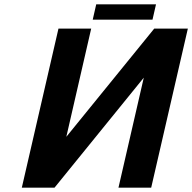

<svg xmlns="http://www.w3.org/2000/svg" viewBox="-20 -860 881 880"><path d="M230 0H80L248 -729H398L284 -233L687 -729H841L673 0H523L639 -504ZM695 -840 679 -770H405L421 -840Z"/></svg>

Font: Miedinger
Style: Bold-Italic
Weight: 700
Italic angle: -13°
Version: Version 001.000